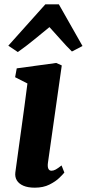

<svg xmlns="http://www.w3.org/2000/svg" viewBox="-20 -859 402 889"><path d="M141 10Q109.5 10 88.5 1Q67.5 -8 58 -23.8Q48.5 -39.5 51 -60.5Q54 -83.5 58.5 -115Q63 -146.5 68.2 -185.8Q73.5 -225 80 -270.8Q86.5 -316.5 93.2 -367.2Q100 -418 107 -472.5L50 -501.5L57.5 -542.5L240.5 -567.5L266 -556L202 -105.5Q199.5 -87.5 203.8 -78Q208 -68.5 218.5 -68.5Q227.5 -68.5 237.8 -74Q248 -79.5 265 -93L278 -60Q272.5 -53 255.2 -36Q238 -19 209.2 -4.5Q180.5 10 141 10ZM62.5 -618 18.5 -647.5 190 -839H252.5L362 -646L313 -620.5Q287 -646 261.2 -675.5Q235.5 -705 209 -733.5Q173 -704 136.2 -674Q99.5 -644 62.5 -618Z"/></svg>

Font: Merriweather Light 18pt ExtraBold
Style: Italic
Weight: 800
Italic angle: -7.8°
Version: Version 2.101